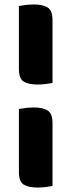

<svg xmlns="http://www.w3.org/2000/svg" viewBox="-20 -703 333 863"><path d="M216 -330Q206 -328 187 -325.5Q168 -323 149 -323Q109 -323 87 -336Q65 -349 65 -393V-676Q75 -678 94 -680.5Q113 -683 132 -683Q172 -683 194 -669.5Q216 -656 216 -612ZM216 133Q206 135 187 137.5Q168 140 149 140Q109 140 87 127Q65 114 65 70V-213Q75 -215 94 -217.5Q113 -220 132 -220Q172 -220 194 -206.5Q216 -193 216 -149Z"/></svg>

Font: Baloo Tamma
Style: Regular
Weight: 400
Designer: Divya Kowshik and Ek Type
Foundry: Ek Type
Version: Version 1.007;PS 1.000;hotconv 1.0.88;makeotf.lib2.5.647800